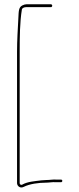

<svg xmlns="http://www.w3.org/2000/svg" viewBox="-20 -742 361 873"><path d="M212 -722.5H100C94.9 -722.5 88.5 -720.9 81.4 -717.3C64.5 -708.3 65.2 -692.4 63.5 -659.6C60.9 -611.1 57.5 -558.2 57.5 -507V90C57.5 101.2 66.3 110.5 77.3 110.4C80.7 110.4 84.3 109.6 88.6 107.3C114.9 94.2 155.2 88.5 191 88.5C205.2 88.5 217.4 85.1 234.4 86.5H258C260.3 86.5 263.5 83.5 263.5 80.5C263.5 77.5 260.3 74.5 258 74.5H235C234.9 74.5 234.6 74.5 234.4 74.5C221.4 73.4 207 76.5 191 76.5C184 76.5 176.7 77 168.9 77.9C135.2 82.2 106.9 83.7 82.3 96.8C82.3 96.8 81.3 98.5 77 98.5C73.8 98.5 69.5 95.5 69.5 91V-507C69.5 -570.8 70.1 -642.4 79.6 -699.2C79.8 -700.5 80.6 -702.2 81.7 -703.3C87.2 -708.8 95.4 -709.5 100 -709.5H212C214.3 -709.5 217.5 -712.3 217.5 -716C217.5 -719.7 214.3 -722.5 212 -722.5Z"/></svg>

Font: Take Off
Style: Hairball
Weight: 400
Foundry: Cannot Into Space Fonts
Version: Version 0.89